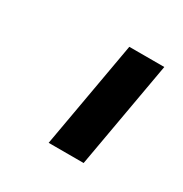

<svg xmlns="http://www.w3.org/2000/svg" viewBox="-64 -727 276 290"><g transform="rotate(30 74.0 -582.0)"><path d="M53.5 -488.5 86.5 -675H147.5L114.5 -488.5Z"/></g></svg>

Font: Anybody Condensed Regular
Style: Italic
Weight: 400
Width: 3
Italic angle: -10°
Designer: Tyler Finck
Foundry: Etcetera Type Company
Version: Version 1.010; ttfautohint (v1.8.3) -l 8 -r 50 -G 200 -x 14 